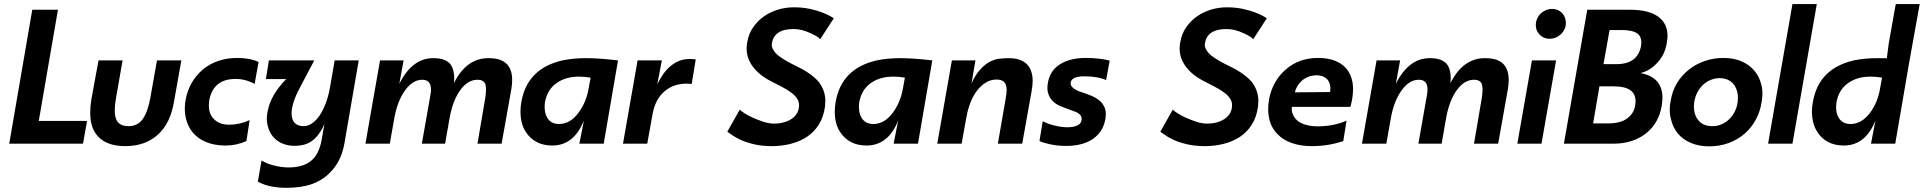

<svg xmlns="http://www.w3.org/2000/svg" viewBox="-20 -708 9478 946"><path d="M389 0H25.5L139 -660H265.5L171 -112H409Z M597.5 12Q492.5 12 450 -52Q424.5 -89.5 424.5 -153.5Q424.5 -184 430 -217.5L465.5 -410.5H584L551 -221.5Q545.5 -189.5 545.5 -165.5Q545.5 -137.5 552.5 -120Q566 -86.5 614 -86.5Q659.5 -86.5 684.5 -123.2Q709.5 -160 721.5 -230.5L753.5 -410.5H873.5L837.5 -208Q820 -102.5 760.5 -47Q697.5 12 597.5 12Z M1093 9H1084.5Q1033.5 8 994 -8.8Q954.5 -25.5 929.5 -55.5Q904.5 -85.5 895.5 -127Q890.5 -148 890.5 -171Q890.5 -192.5 894.5 -216Q911.5 -308 980.5 -366.5Q1050 -422.5 1149 -422.5Q1213 -422.5 1254 -402.5L1234.5 -294.5Q1189 -319.5 1139.5 -319Q1030.5 -319 1010.5 -212Q1009 -199 1009 -187Q1009 -149.5 1030 -125.5Q1057 -93.5 1110 -93.5Q1159.5 -93.5 1210 -116L1194 -13Q1145 9 1093 9Z M1390 217.5Q1358 217.5 1330.5 213Q1284 206 1250.5 187L1268.5 83Q1297.5 100 1334 108.5Q1370.5 117 1402.5 117Q1472 117 1511.8 85.2Q1551.5 53.5 1564.5 -17.5L1578.5 -97.5Q1542.5 -13.5 1481 4Q1457 10.5 1430.5 10.5Q1400 10.5 1373 -0.2Q1346 -11 1326.8 -32.8Q1307.5 -54.5 1299.5 -86.5Q1294.5 -103.5 1294.5 -122.5Q1294.5 -138.5 1298 -156Q1312.5 -240 1390.5 -318.5H1290L1305 -410.5H1528.5L1457 -275Q1437 -238 1426.8 -205.8Q1416.5 -173.5 1416.5 -149Q1418 -86.5 1476.5 -86.5Q1498 -86.5 1518 -100.5Q1538 -114.5 1554.8 -139.2Q1571.5 -164 1584.2 -197.2Q1597 -230.5 1604.5 -269.5L1629 -410.5H1747.5L1677 -1.5Q1667.5 52 1645 91Q1601 168 1518 198.5Q1465 217.5 1390 217.5Z M2451.5 0H2332.5L2370.5 -222.5Q2374.5 -246.5 2374.5 -265Q2374.5 -278.5 2372.5 -289.5Q2366 -315 2332.5 -315Q2287.5 -315 2251.5 -269Q2211.5 -217 2195.5 -128L2173 0H2058.5L2101 -241.5Q2103.5 -255 2103.5 -266.5Q2103.5 -315.5 2060.5 -315Q2013.5 -315 1976 -263Q1938.5 -211 1923.5 -129.5L1900.5 0H1780.5L1852.5 -410.5H1968.5L1947.5 -295Q2010.5 -421.5 2114.5 -421.5Q2176 -421.5 2199.5 -391Q2218 -366 2218 -322.5L2216.5 -298.5Q2278 -421.5 2386.5 -421.5Q2419.5 -421.5 2443.5 -413.5Q2503.5 -392 2503.5 -314.5Q2503.5 -293.5 2499.5 -269Z M2701 9Q2657 9 2624.8 -8Q2592.5 -25 2573 -54.5Q2544 -95.5 2544.5 -160Q2544.5 -182.5 2549 -207Q2578 -371 2751.5 -410.5Q2805 -421.5 2868.5 -421.5Q2928.5 -421.5 3025 -410.5L2954.5 0H2834.5L2857 -114.5Q2808 9 2701 9ZM2734.5 -97Q2788 -97 2828.2 -149.8Q2868.5 -202.5 2880.5 -273.5L2890 -325.5Q2860.5 -330.5 2832.5 -330.5Q2767 -330.5 2721.8 -298.5Q2676.5 -266.5 2665 -204Q2663.5 -193 2663.5 -181.5Q2663.5 -149.5 2675.5 -129.5Q2683.5 -114.5 2698.2 -105.8Q2713 -97 2734.5 -97Z M3169 0H3049.5L3121.5 -410.5H3241L3218.5 -293Q3231.5 -318.5 3246.5 -340.8Q3261.5 -363 3281.2 -380.2Q3301 -397.5 3325.2 -407.5Q3349.5 -417.5 3379.5 -417.5Q3394 -417.5 3408 -415L3388 -294.5L3363.5 -296Q3294.5 -296 3249 -253.5Q3207.5 -215 3194.8 -143.5Q3182 -72 3169 0Z M3784 12Q3733 12 3693.8 2.5Q3654.5 -7 3627.8 -19.5Q3601 -32 3585 -44L3563.5 -59L3625 -168Q3630.5 -161.5 3648.2 -150Q3666 -138.5 3690 -127.8Q3714 -117 3741.5 -108Q3769 -99 3794 -99Q3835 -99 3865 -113.5Q3917 -138.5 3917 -190.5Q3917 -222.5 3879.5 -251Q3857 -268 3827.5 -282.8Q3798 -297.5 3769 -313Q3709 -346 3680 -393.5Q3658.5 -428 3658.5 -469.5Q3658.5 -484.5 3662 -501Q3669 -542.5 3691.5 -574.5Q3714 -606.5 3745 -628Q3776 -649.5 3814 -660.8Q3852 -672 3890.5 -672Q3933.5 -672 3968.8 -664.5Q4004 -657 4029.2 -647.2Q4054.5 -637.5 4069 -629.5Q4083.5 -621.5 4087.5 -618.5L4088 -617.5L4021 -514.5Q4014 -525.5 3978 -542.5Q3931 -565 3890.5 -565Q3789 -565 3782.5 -487Q3782.5 -475 3790 -463Q3798 -448 3814.5 -434.5Q3846.5 -409.5 3905 -381.5Q3980 -345.5 4015.5 -302.5Q4046.5 -261 4046.5 -210.5Q4046.5 -197.5 4045 -184Q4038 -131 4014 -93.5Q3990 -56 3955 -33.2Q3920 -10.5 3875.5 0.8Q3831 12 3784 12Z M4249.5 9Q4205.5 9 4173.2 -8Q4141 -25 4121.5 -54.5Q4092.5 -95.5 4093 -160Q4093 -182.5 4097.5 -207Q4126.5 -371 4300 -410.5Q4353.5 -421.5 4417 -421.5Q4477 -421.5 4573.5 -410.5L4503 0H4383L4405.5 -114.5Q4356.5 9 4249.5 9ZM4283 -97Q4336.5 -97 4376.8 -149.8Q4417 -202.5 4429 -273.5L4438.5 -325.5Q4409 -330.5 4381 -330.5Q4315.5 -330.5 4270.2 -298.5Q4225 -266.5 4213.5 -204Q4212 -193 4212 -181.5Q4212 -149.5 4224 -129.5Q4232 -114.5 4246.8 -105.8Q4261.5 -97 4283 -97Z M5016.5 0H4896.5L4935 -221.5Q4939 -244.5 4940 -264Q4940 -277.5 4936 -289.5Q4932 -301.5 4921.5 -308.8Q4911 -316 4890 -316Q4860.5 -316 4836.2 -300.8Q4812 -285.5 4792.8 -260Q4773.5 -234.5 4760.8 -200.8Q4748 -167 4741.5 -130.5L4718 0H4598L4670 -410.5H4786L4767 -297.5Q4786 -339 4807.8 -363.5Q4829.5 -388 4852.2 -401.2Q4875 -414.5 4899.8 -418Q4924.5 -421.5 4949.5 -421.5Q5016.5 -421.5 5045.5 -385Q5068 -356 5068 -309.5Q5068 -287 5063 -260Z M5233.5 11Q5192.5 11 5156.5 3.5Q5120.5 -4 5101.5 -13L5117.5 -110.5Q5143 -97.5 5176.5 -89.2Q5210 -81 5239.5 -81Q5270.5 -81 5289.5 -90.5Q5308.5 -100 5309.5 -121Q5309.5 -128 5307 -134.5Q5300.5 -149.5 5274 -159Q5239.5 -171 5205.5 -185Q5159 -204 5145.5 -245Q5140.5 -258 5140.5 -273.5Q5140.5 -285.5 5143 -299Q5152.5 -359 5202 -390.8Q5251.5 -422.5 5329.5 -422.5Q5396.5 -422.5 5447.5 -409.5L5430 -313.5Q5388.5 -332 5322 -332Q5256.5 -332 5255 -297.5Q5255 -269.5 5317.5 -251Q5339 -244 5360.5 -234.8Q5382 -225.5 5399 -211Q5428.5 -184 5428.5 -146.5Q5428.5 -137 5427 -125Q5420.5 -86 5402 -60Q5350.5 11 5233.5 11Z M5917.5 12Q5866.5 12 5827.2 2.5Q5788 -7 5761.2 -19.5Q5734.5 -32 5718.5 -44L5697 -59L5758.5 -168Q5764 -161.5 5781.8 -150Q5799.5 -138.5 5823.5 -127.8Q5847.5 -117 5875 -108Q5902.5 -99 5927.5 -99Q5968.5 -99 5998.5 -113.5Q6050.5 -138.5 6050.5 -190.5Q6050.5 -222.5 6013 -251Q5990.5 -268 5961 -282.8Q5931.5 -297.5 5902.5 -313Q5842.5 -346 5813.5 -393.5Q5792 -428 5792 -469.5Q5792 -484.5 5795.5 -501Q5802.5 -542.5 5825 -574.5Q5847.5 -606.5 5878.5 -628Q5909.5 -649.5 5947.5 -660.8Q5985.5 -672 6024 -672Q6067 -672 6102.2 -664.5Q6137.5 -657 6162.8 -647.2Q6188 -637.5 6202.5 -629.5Q6217 -621.5 6221 -618.5L6221.5 -617.5L6154.5 -514.5Q6147.5 -525.5 6111.5 -542.5Q6064.5 -565 6024 -565Q5922.5 -565 5916 -487Q5916 -475 5923.5 -463Q5931.5 -448 5948 -434.5Q5980 -409.5 6038.5 -381.5Q6113.5 -345.5 6149 -302.5Q6180 -261 6180 -210.5Q6180 -197.5 6178.5 -184Q6171.5 -131 6147.5 -93.5Q6123.5 -56 6088.5 -33.2Q6053.5 -10.5 6009 0.8Q5964.5 12 5917.5 12Z M6443 12Q6389.5 12 6346 -2.8Q6302.5 -17.5 6274.5 -47Q6229 -92.5 6228.5 -169Q6228.5 -192 6232.5 -217.5Q6249.5 -308.5 6314.8 -365.5Q6380 -422.5 6474.5 -422.5Q6529.5 -422.5 6567 -404.8Q6604.5 -387 6624.2 -355.5Q6644 -324 6646.5 -280V-267Q6646.5 -228 6633.5 -181.5H6345.5L6344.5 -172Q6344.5 -154.5 6352 -140Q6361 -121.5 6378 -109.5Q6395 -97.5 6419.8 -91.5Q6444.5 -85.5 6472 -85.5Q6551 -85.5 6614.5 -113.5L6598.5 -13Q6525.5 12 6443 12ZM6360 -253 6533.5 -254.5Q6535 -264 6535 -273Q6535 -296 6522.5 -313.5Q6504 -336.5 6468 -337Q6425 -337 6392.5 -309Q6367 -284 6360 -253Z M7361.5 0H7242.5L7280.5 -222.5Q7284.5 -246.5 7284.5 -265Q7284.5 -278.5 7282.5 -289.5Q7276 -315 7242.5 -315Q7197.5 -315 7161.5 -269Q7121.5 -217 7105.5 -128L7083 0H6968.5L7011 -241.5Q7013.5 -255 7013.5 -266.5Q7013.5 -315.5 6970.5 -315Q6923.5 -315 6886 -263Q6848.5 -211 6833.5 -129.5L6810.5 0H6690.5L6762.5 -410.5H6878.5L6857.5 -295Q6920.5 -421.5 7024.5 -421.5Q7086 -421.5 7109.5 -391Q7128 -366 7128 -322.5L7126.5 -298.5Q7188 -421.5 7296.5 -421.5Q7329.5 -421.5 7353.5 -413.5Q7413.5 -392 7413.5 -314.5Q7413.5 -293.5 7409.5 -269Z M7616 -517Q7582.5 -517 7563 -541Q7547 -558 7547 -585.5L7548 -597.5Q7553.5 -627 7575 -645Q7600 -664 7625.5 -664Q7659 -664 7680 -640Q7695 -621 7695 -595L7694.5 -583Q7689.5 -555 7666.8 -536Q7644 -517 7616 -517ZM7575 0H7456L7528 -410.5H7647Z M7927 0H7685.5L7800.5 -660H8012Q8105.5 -660 8152.5 -624Q8195.5 -591 8196 -533Q8196 -515.5 8192 -494.5Q8183 -437 8143 -396Q8108 -358.5 8062.5 -348Q8171.5 -328 8171 -225.5Q8171 -206.5 8167 -184Q8160 -144 8141.2 -110.5Q8122.5 -77 8091.5 -52Q8060.5 -27 8019.8 -13.5Q7979 0 7927 0ZM7944.5 -392Q8048.5 -392 8065.5 -481Q8067 -490.5 8067 -499Q8067 -527 8049.5 -541.5Q8025.5 -560 7970.5 -560H7910.5L7880.5 -392ZM7902.5 -100Q7964 -100 7996.5 -124Q8038 -153.5 8038.5 -209.5Q8038.5 -282.5 7932 -282.5H7860.5L7829.5 -100Z M8401.5 13Q8351 13 8311.8 -3.5Q8272.5 -20 8247.8 -49.2Q8223 -78.5 8213.5 -119Q8207 -142 8207 -167Q8207 -187 8211 -208Q8219 -260 8243.2 -299.5Q8267.5 -339 8302.8 -366.2Q8338 -393.5 8381.2 -408Q8424.5 -422.5 8471 -422.5Q8520.5 -422.5 8558.5 -406.8Q8596.5 -391 8621.8 -362.2Q8647 -333.5 8657.5 -293.5Q8664 -271 8663.5 -246.5Q8663.5 -226.5 8659.5 -205Q8652.5 -158.5 8631 -118.5Q8609.5 -78.5 8575.8 -49.2Q8542 -20 8497.8 -3.5Q8453.5 13 8401.5 13ZM8416.5 -86.5Q8442 -86.5 8463 -96Q8504 -113.5 8527 -157.5Q8543 -188 8543 -227Q8543 -260.5 8525.5 -288Q8500.5 -323 8452.5 -323Q8430 -323 8408.5 -314.2Q8387 -305.5 8370.5 -289.5Q8354 -273.5 8343 -253Q8326 -220 8326 -183Q8326 -144 8344.5 -120Q8367.5 -86.5 8416.5 -86.5Z M8811.5 0H8691.5L8811.5 -688H8931.5Z M9064.5 9Q9020.5 9 8988 -8Q8955.5 -25 8936.5 -54.5Q8907.5 -95.5 8907.5 -160Q8907.5 -182.5 8912.5 -207Q8941.5 -371 9114.5 -410.5Q9168 -421.5 9231.5 -421.5L9276.5 -421L9286.5 -497L9320.5 -688H9438.5L9386.5 -399L9318 0H9198.5L9220.5 -114.5Q9171.5 9 9064.5 9ZM9098 -97Q9151 -97 9192.5 -150.5Q9231.5 -201 9243.5 -273.5L9253 -325.5Q9223.5 -330.5 9195.5 -330.5Q9130.5 -330.5 9085 -298Q9039.5 -265.5 9028.5 -204Q9027 -193 9026.5 -181.5Q9026.5 -149.5 9038.5 -129.5Q9046.5 -114.5 9061.5 -105.8Q9076.5 -97 9098 -97Z"/></svg>

Font: Lucymar Sans SemiBold
Style: Italic
Weight: 600
Italic angle: -10°
Foundry: The League of Moveable Type (original font) / Main changes by Cristiano Sobral with portions from Mirco Monsees
Version: Version 2.00;August 30, 2020;FontCreator 13.0.0.2681 64-bit